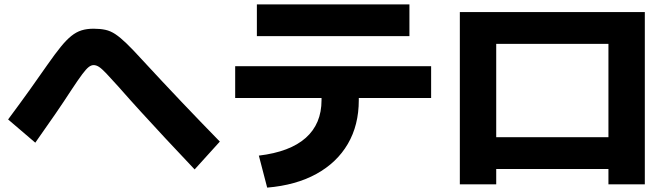

<svg xmlns="http://www.w3.org/2000/svg" viewBox="-20 -788 3040 876"><path d="M868 -15Q794 -93 734.5 -157Q675 -221 622.5 -278.5Q570 -336 520 -393Q485 -432 464.5 -453.5Q444 -475 431.5 -483Q419 -491 407 -491Q396 -491 384.5 -482Q373 -473 355 -449Q337 -425 306 -378Q273 -327 233.5 -269.5Q194 -212 141 -137L17 -243Q72 -317 116 -378.5Q160 -440 196 -492Q231 -542 257 -574Q283 -606 305.5 -624Q328 -642 352 -649.5Q376 -657 407 -657Q437 -657 460.5 -652Q484 -647 506.5 -632Q529 -617 557.5 -589.5Q586 -562 626 -518Q722 -414 809 -322.5Q896 -231 983 -142Z M1161 -78Q1303 -95 1375 -159Q1447 -223 1447 -331V-341H1053V-486H1947V-341H1617V-331Q1617 -217 1567 -131.5Q1517 -46 1423.5 5.5Q1330 57 1199 68ZM1152 -623V-768H1848V-623Z M2078 53V-733H2922V53H2756V-17H2244V53ZM2244 -162H2756V-588H2244Z"/></svg>

Font: M PLUS 1 Thin ExtraBold
Style: Regular
Weight: 800
Version: Version 1.001